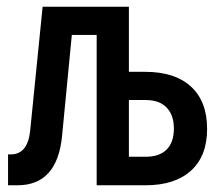

<svg xmlns="http://www.w3.org/2000/svg" viewBox="-20 -552 640 572"><path d="M4 0V-92H12Q63 -92 70 -164L107 -532H364V-338H413Q501 -338 549 -294Q597 -250 597 -168Q597 -87 549 -43.5Q501 0 413 0H268V-448H194L165 -148Q151 0 32 0ZM364 -85H414Q455 -85 476.5 -106.5Q498 -128 498 -169Q498 -209 476.5 -231.5Q455 -254 414 -254H364Z"/></svg>

Font: Geist Mono Medium
Style: Regular
Weight: 500
Monospace: yes
Designer: Basement.studio, Andrés Briganti, Mateo Zaragoza
Foundry: Basement.studio, Vercel, Andrés Briganti, Guido Ferreyra, Mateo Zaragoza
Version: Version 1.500; ttfautohint (v1.8.4.7-5d5b)